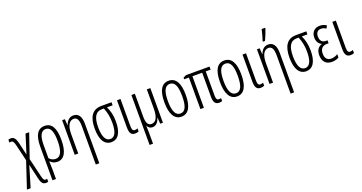

<svg xmlns="http://www.w3.org/2000/svg" viewBox="-46 -1659 5237 2774"><g transform="rotate(-20 2573.0 -272.0)"><path d="M48 -540C33 -540 18 -537 10 -533V-487C17 -490 27 -492 38 -492C65 -492 76 -471 90 -415L149 -167L15 236H72L169 -88L223 144C240 218 266 240 308 240C323 240 333 238 343 234V189C336 191 328 193 320 193C295 193 284 177 271 122L203 -164L329 -532H273L182 -243L138 -435C119 -511 94 -540 48 -540Z M729 -272C729 -454 674 -542 569 -542C457 -542 408 -449 408 -280V236H462V90C462 54 461 13 458 -36H462C487 -8 524 10 569 10C679 10 729 -95 729 -272ZM567 -494C641 -494 673 -418 673 -272C673 -117 636 -38 560 -38C521 -38 484 -57 462 -85V-281C462 -419 493 -494 567 -494Z M1009 -542C945 -542 906 -494 888 -440H884L878 -532H836V0H890V-298C890 -433 934 -494 999 -494C1048 -494 1074 -452 1074 -357V236H1128V-370C1128 -488 1085 -542 1009 -542Z M1560 -248C1560 -342 1542 -418 1508 -485H1595V-532H1438C1299 -532 1236 -434 1236 -256C1236 -85 1293 10 1399 10C1500 10 1560 -76 1560 -248ZM1290 -257C1290 -406 1330 -485 1433 -485H1460C1490 -411 1505 -339 1505 -252C1505 -111 1470 -38 1399 -38C1329 -38 1290 -111 1290 -257Z M1733 -532H1679V-113C1679 -23 1707 10 1764 10C1785 10 1802 6 1819 -2V-49C1810 -44 1791 -39 1776 -39C1748 -39 1733 -56 1733 -115Z M2192 -532H2138V-243C2138 -106 2102 -39 2030 -39C1980 -39 1954 -84 1954 -181V-532H1901V236H1954V56C1954 29 1953 -4 1951 -42H1953C1969 -6 1994 10 2031 10C2091 10 2124 -39 2141 -93H2144L2150 0H2192Z M2640 -267C2640 -443 2586 -542 2476 -542C2364 -542 2312 -445 2312 -268C2312 -91 2367 10 2476 10C2587 10 2640 -90 2640 -267ZM2366 -268C2366 -416 2399 -494 2476 -494C2554 -494 2585 -413 2585 -267C2585 -112 2551 -38 2477 -38C2401 -38 2366 -117 2366 -268Z M3072 -42C3039 -42 3027 -62 3027 -115V-485H3102V-532H2740L2695 -510V-485H2768V0H2822V-485H2972V-111C2972 -32 2998 7 3056 7C3077 7 3095 3 3103 -2V-47C3093 -44 3082 -42 3072 -42Z M3495 -267C3495 -443 3441 -542 3331 -542C3219 -542 3167 -445 3167 -268C3167 -91 3222 10 3331 10C3442 10 3495 -90 3495 -267ZM3221 -268C3221 -416 3254 -494 3331 -494C3409 -494 3440 -413 3440 -267C3440 -112 3406 -38 3332 -38C3256 -38 3221 -117 3221 -268Z M3663 -532H3609V-113C3609 -23 3637 10 3694 10C3715 10 3732 6 3749 -2V-49C3740 -44 3721 -39 3706 -39C3678 -39 3663 -56 3663 -115Z M3949 -606H3982C4005 -654 4033 -722 4049 -773V-784H3995C3988 -748 3962 -650 3949 -617ZM4004 -542C3940 -542 3901 -494 3883 -440H3879L3873 -532H3831V0H3885V-298C3885 -433 3929 -494 3994 -494C4043 -494 4069 -452 4069 -357V236H4123V-370C4123 -488 4080 -542 4004 -542Z M4555 -248C4555 -342 4537 -418 4503 -485H4590V-532H4433C4294 -532 4231 -434 4231 -256C4231 -85 4288 10 4394 10C4495 10 4555 -76 4555 -248ZM4285 -257C4285 -406 4325 -485 4428 -485H4455C4485 -411 4500 -339 4500 -252C4500 -111 4465 -38 4394 -38C4324 -38 4285 -111 4285 -257Z M4834 -305H4811C4750 -305 4721 -343 4721 -405C4721 -461 4750 -495 4801 -495C4829 -495 4856 -485 4877 -469L4900 -511C4869 -531 4836 -542 4799 -542C4720 -542 4667 -492 4667 -408C4667 -351 4691 -305 4737 -286V-283C4682 -267 4647 -219 4647 -144C4647 -54 4692 10 4789 10C4837 10 4870 -2 4897 -18V-70C4873 -53 4835 -38 4796 -38C4736 -38 4702 -78 4702 -146C4702 -221 4739 -260 4808 -260H4834Z M5044 -532H4990V-113C4990 -23 5018 10 5075 10C5096 10 5113 6 5130 -2V-49C5121 -44 5102 -39 5087 -39C5059 -39 5044 -56 5044 -115Z"/></g></svg>

Font: Noto Sans Display Condensed Light
Style: Regular
Weight: 300
Width: 3
Designer: Monotype Design Team
Foundry: Monotype Imaging Inc.
Version: Version 1.900